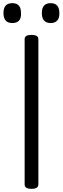

<svg xmlns="http://www.w3.org/2000/svg" viewBox="-20 -1182 399 1216"><path d="M180 14Q158 14 147 7Q136 0 136 -14V-934Q136 -948 147 -954.5Q158 -961 180 -961Q201 -961 212 -954.5Q223 -948 223 -934V-14Q223 0 212 7Q201 14 180 14ZM58 -1036Q30 -1036 16 -1052Q2 -1068 2 -1099Q2 -1131 16 -1146.5Q30 -1162 58 -1162Q86 -1162 99.5 -1146.5Q113 -1131 113 -1099Q115 -1067 100.5 -1051.5Q86 -1036 58 -1036ZM301 -1036Q273 -1036 259 -1052Q245 -1068 245 -1099Q245 -1131 259 -1146.5Q273 -1162 301 -1162Q328 -1162 342 -1146.5Q356 -1131 356 -1099Q357 -1068 342.5 -1052Q328 -1036 301 -1036Z"/></svg>

Font: Playwrite HU
Style: Regular
Weight: 400
Designer: Veronika Burian, José Scaglione
Foundry: TypeTogether
Version: Version 1.002